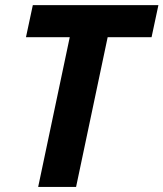

<svg xmlns="http://www.w3.org/2000/svg" viewBox="-20 -734 642 754"><path d="M278.8 0 402.8 -587.9H575.2L602.1 -713.9H108.9L82 -587.9H253.9L129.9 0Z"/></svg>

Font: OpenSans
Style: Bold Italic
Weight: 700
Italic angle: -12°
Foundry: Ascender Corporation
Version: Version 1.10; ttfautohint (v1.2) -l 8 -r 50 -G 200 -x 14 -D 